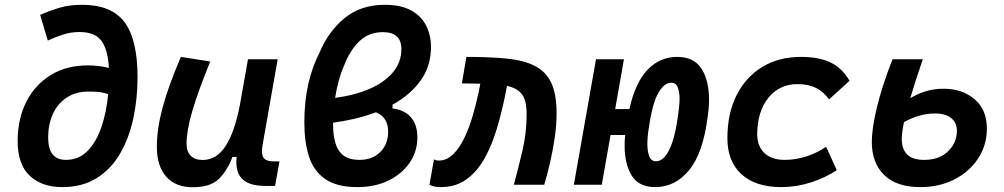

<svg xmlns="http://www.w3.org/2000/svg" viewBox="-20 -762 4142 792"><path d="M236.3 9.8Q152.3 9.8 102.3 -37.4Q52.2 -84.5 52.7 -184.1Q53.7 -273.9 89.1 -343.3Q124.5 -412.6 189.2 -452.4Q253.9 -492.2 342.3 -492.2Q387.2 -492.2 429.2 -481.9Q425.3 -556.6 398.7 -593.3Q372.1 -629.9 307.6 -629.9Q273.4 -629.9 242.4 -620.1Q211.4 -610.4 177.2 -594.7L145.5 -700.7Q183.6 -717.3 223.9 -729.7Q264.2 -742.2 319.3 -742.2Q439.5 -742.2 493.4 -670.9Q547.4 -599.6 547.4 -443.4Q547.4 -355.5 530 -274.2Q512.7 -192.9 475.6 -128.9Q438.5 -64.9 379.4 -27.6Q320.3 9.8 236.3 9.8ZM426.3 -373.5Q405.3 -380.9 385 -382.6Q364.7 -384.3 346.2 -384.3Q292 -384.3 254.6 -359.1Q217.3 -334 198 -291.3Q178.7 -248.5 178.7 -196.3Q178.2 -102.5 251.5 -102.5Q305.2 -102.5 341.6 -139.9Q377.9 -177.2 398.7 -239Q419.4 -300.8 426.3 -373.5Z M774.9 10.3Q704.1 10.3 665.5 -33.4Q627 -77.1 627 -156.7Q627 -229.5 650.4 -317.4Q673.8 -405.3 726.1 -527.3L847.2 -508.3Q796.4 -383.3 772.9 -302.7Q749.5 -222.2 749.5 -168.9Q749.5 -137.2 766.8 -119.6Q784.2 -102.1 815.4 -102.1Q873.5 -102.1 910.6 -159.7Q947.8 -217.3 968.8 -325.7V-325.2L1002.9 -517.6H1125.5L1063.5 -166Q1056.6 -127 1066.9 -111.6Q1077.1 -96.2 1110.4 -96.2H1132.8L1114.7 4.9H1073.7Q1007.8 4.9 978.8 -24.2Q949.7 -53.2 956.1 -114.7H939Q916.5 -56.2 881.6 -22.9Q846.7 10.3 774.9 10.3Z M1599.1 -330.1V-314.5Q1648.4 -309.1 1675 -278.1Q1701.7 -247.1 1701.7 -195.3Q1701.7 -137.7 1670.2 -91.3Q1638.7 -44.9 1583 -17.6Q1527.3 9.8 1454.6 9.8Q1369.6 9.8 1321.8 -23.2Q1273.9 -56.2 1254.6 -116.2Q1235.4 -176.3 1235.4 -256.8Q1235.4 -344.2 1251.7 -415.5Q1268.1 -486.8 1297.4 -543.5Q1333.5 -630.9 1400.4 -686.5Q1467.3 -742.2 1567.4 -742.2Q1634.3 -742.2 1676.3 -718.8Q1718.3 -695.3 1738 -656Q1757.8 -616.7 1757.8 -568.4Q1757.8 -488.3 1714.6 -429Q1671.4 -369.6 1599.1 -330.1ZM1362.3 -358.4Q1440.4 -368.2 1502.2 -394.5Q1564 -420.9 1599.9 -462.6Q1635.7 -504.4 1635.7 -559.6Q1635.7 -629.4 1559.1 -629.4Q1501 -629.4 1461.7 -591.1Q1422.4 -552.7 1400.4 -493.7Q1387.2 -464.8 1377.7 -430.2Q1368.2 -395.5 1362.3 -358.4ZM1530.8 -298.8Q1490.2 -283.7 1445.8 -272.9Q1401.4 -262.2 1354 -255.9Q1354 -252.4 1354 -249.5Q1354 -174.8 1379.2 -138.7Q1404.3 -102.5 1462.4 -102.5Q1516.1 -102.5 1548.6 -134.8Q1581.1 -167 1581.1 -218.8Q1581.1 -278.3 1530.8 -298.8Z M2099.6 0Q2118.2 -68.4 2135.3 -141.4Q2152.3 -214.4 2152.3 -292.5Q2152.3 -347.7 2132.8 -373.3Q2113.3 -398.9 2071.3 -407.7L2067.9 -389.6Q2051.8 -305.7 2030 -232.9Q2008.3 -160.2 1977.1 -105.7Q1945.8 -51.3 1902.1 -20.8Q1858.4 9.8 1798.3 9.8Q1785.2 9.8 1773.9 7.8Q1762.7 5.9 1751.5 0.5L1770 -104.5Q1776.9 -102.5 1779.3 -101.1Q1781.7 -99.6 1789.1 -99.6Q1821.8 -99.6 1847.9 -124.5Q1874 -149.4 1894 -190.2Q1914.1 -231 1928.7 -280.3Q1943.4 -329.6 1953.6 -378.4L1961.4 -416.5Q1952.1 -417 1942.1 -417.2Q1932.1 -417.5 1921.9 -417.5Q1913.1 -417.5 1904.1 -417.7Q1895 -418 1885.3 -418L1903.8 -527.3Q1999 -527.3 2069.1 -520.5Q2139.2 -513.7 2185.1 -490.7Q2231 -467.8 2253.4 -421.4Q2275.9 -375 2275.9 -295.9Q2275.9 -248.5 2268.6 -196.3Q2261.2 -144 2249.5 -93.5Q2237.8 -43 2225.1 0Z M2683.1 9.8Q2615.2 9.8 2585.9 -37.6Q2556.6 -85 2556.6 -160.6Q2556.6 -182.6 2558.6 -205.1H2498.5L2462.4 0H2347.2L2438.5 -517.6H2553.7L2517.6 -312H2576.2Q2600.6 -421.9 2651.4 -474.6Q2702.1 -527.3 2773.4 -527.3Q2842.8 -527.3 2873.8 -478.5Q2904.8 -429.7 2904.8 -350.1Q2904.8 -316.4 2898.9 -278.8Q2879.9 -129.4 2822.3 -59.8Q2764.6 9.8 2683.1 9.8ZM2687 -96.7Q2704.1 -96.7 2720.9 -114Q2737.8 -131.3 2752.4 -172.6Q2767.1 -213.9 2776.9 -285.6Q2779.3 -302.2 2781.2 -320.3Q2783.2 -338.4 2783.2 -354.5Q2783.2 -382.3 2775.9 -401.6Q2768.6 -420.9 2749 -420.9Q2720.2 -420.9 2695.6 -378.9Q2670.9 -336.9 2655.8 -230.5Q2650.4 -198.2 2650.4 -167.5Q2650.4 -137.7 2658.2 -117.2Q2666 -96.7 2687 -96.7Z M3216.8 -102.5Q3263.2 -102.5 3308.1 -117.4Q3353 -132.3 3387.7 -156.7L3431.6 -60.1Q3384.8 -28.8 3325 -9.5Q3265.1 9.8 3202.6 9.8Q3096.7 9.8 3038.6 -43.2Q2980.5 -96.2 2980.5 -191.9Q2980.5 -293.5 3018.1 -368.7Q3055.7 -443.8 3124 -485.6Q3192.4 -527.3 3283.7 -527.3Q3359.4 -527.3 3407 -503.9Q3454.6 -480.5 3484.4 -428.7L3399.9 -352.1Q3375.5 -385.3 3344.5 -400.1Q3313.5 -415 3270 -415Q3194.8 -415 3149.4 -358.4Q3104 -301.8 3103.5 -208.5Q3104 -158.2 3133.5 -130.4Q3163.1 -102.5 3216.8 -102.5Z M3776.4 9.8Q3677.7 9.8 3627 -40.3Q3576.2 -90.3 3576.2 -177.2Q3576.2 -230.5 3596.7 -317.1Q3617.2 -403.8 3661.6 -517.6H3786.6Q3754.4 -423.8 3734.9 -356.9Q3764.6 -375 3798.8 -385.5Q3833 -396 3872.1 -396Q3949.7 -396 4000.2 -352.8Q4050.8 -309.6 4050.8 -231.9Q4050.8 -163.1 4014.9 -108.4Q3979 -53.7 3917 -22Q3855 9.8 3776.4 9.8ZM3709 -258.3Q3699.7 -214.4 3699.7 -188Q3699.7 -148.4 3721.4 -125.5Q3743.2 -102.5 3792 -102.5Q3855 -102.5 3891.1 -138.2Q3927.2 -173.8 3927.2 -222.7Q3927.2 -255.9 3903.6 -274.9Q3879.9 -293.9 3837.4 -293.9Q3804.2 -293.9 3772.5 -284.9Q3740.7 -275.9 3709 -258.3Z"/></svg>

Font: Cascadia Code PL SemiBold
Style: Italic
Weight: 600
Italic angle: -10°
Monospace: yes
Designer: Aaron Bell
Foundry: Saja Typeworks
Version: Version 2404.023; ttfautohint (v1.8.4)